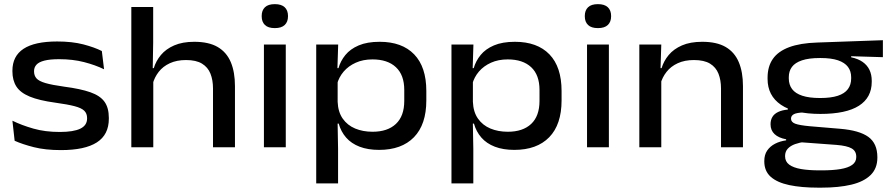

<svg xmlns="http://www.w3.org/2000/svg" viewBox="-20 -694 4188 905"><path d="M267.5 13.5Q194 13.5 139.8 -0.2Q85.5 -14 49 -30.5L38.5 -125Q82.5 -103.5 137.5 -87.8Q192.5 -72 262 -72Q326.5 -72 358.5 -87.5Q390.5 -103 390.5 -135.5V-137.5Q390.5 -159 377.2 -172Q364 -185 331.5 -193.5Q299 -202 241 -210Q164 -220.5 120 -238.8Q76 -257 57.2 -286.2Q38.5 -315.5 38.5 -358V-360.5Q38.5 -429.5 91 -464Q143.5 -498.5 249.5 -498.5Q320 -498.5 372.8 -484.8Q425.5 -471 460 -453.5L470.5 -367.5Q429.5 -387.5 376.5 -401.2Q323.5 -415 259 -415Q215 -415 189 -408.2Q163 -401.5 151.8 -389Q140.5 -376.5 140.5 -359V-357.5Q140.5 -337.5 152 -324.5Q163.5 -311.5 194.2 -302.5Q225 -293.5 282.5 -285.5Q359.5 -275.5 405.8 -259.2Q452 -243 472.5 -214.5Q493 -186 493 -138.5V-134.5Q493 -59 436.5 -22.8Q380 13.5 267.5 13.5Z M984 0V-277Q984 -316.5 972 -346.8Q960 -377 932.2 -394Q904.5 -411 857 -411Q813 -411 780.5 -396Q748 -381 728 -355.2Q708 -329.5 699.5 -297.5L681.5 -373H705Q715 -406.5 738.5 -434.8Q762 -463 801 -480Q840 -497 895.5 -497Q964 -497 1006 -472.5Q1048 -448 1067.8 -401.2Q1087.5 -354.5 1087.5 -288V0ZM599 0V-661H702V-492.5L699.5 -348L702.5 -342V0Z M1224 0V-484H1327V0ZM1275.5 -561.5Q1244 -561.5 1228.8 -576.2Q1213.5 -591 1213.5 -617V-619Q1213.5 -645 1228.8 -659.8Q1244 -674.5 1275.5 -674.5Q1306.5 -674.5 1322 -659.8Q1337.5 -645 1337.5 -619V-617Q1337.5 -591 1322 -576.2Q1306.5 -561.5 1275.5 -561.5Z M1767 12.5Q1714 12.5 1675 -2.5Q1636 -17.5 1611.5 -45.5Q1587 -73.5 1576.5 -111.5H1542L1571.5 -214Q1573.5 -166 1595.5 -134.8Q1617.5 -103.5 1654 -88.2Q1690.5 -73 1736 -73Q1807 -73 1846.2 -110Q1885.5 -147 1885.5 -218.5V-270Q1885.5 -340.5 1846.2 -377.2Q1807 -414 1735.5 -414Q1691.5 -414 1657 -398.5Q1622.5 -383 1600 -356.8Q1577.5 -330.5 1568.5 -297L1543.5 -373H1575.5Q1585 -406.5 1608 -434.8Q1631 -463 1670.8 -480Q1710.5 -497 1769.5 -497Q1875 -497 1932.2 -437.8Q1989.5 -378.5 1989.5 -265V-221Q1989.5 -107 1931.2 -47.2Q1873 12.5 1767 12.5ZM1470.5 170.5V-484H1574L1570 -357L1571.5 -321V-157L1571 -132L1573.5 8V170.5Z M2404.5 12.5Q2351.5 12.5 2312.5 -2.5Q2273.5 -17.5 2249 -45.5Q2224.5 -73.5 2214 -111.5H2179.5L2209 -214Q2211 -166 2233 -134.8Q2255 -103.5 2291.5 -88.2Q2328 -73 2373.5 -73Q2444.5 -73 2483.8 -110Q2523 -147 2523 -218.5V-270Q2523 -340.5 2483.8 -377.2Q2444.5 -414 2373 -414Q2329 -414 2294.5 -398.5Q2260 -383 2237.5 -356.8Q2215 -330.5 2206 -297L2181 -373H2213Q2222.5 -406.5 2245.5 -434.8Q2268.5 -463 2308.2 -480Q2348 -497 2407 -497Q2512.5 -497 2569.8 -437.8Q2627 -378.5 2627 -265V-221Q2627 -107 2568.8 -47.2Q2510.5 12.5 2404.5 12.5ZM2108 170.5V-484H2211.5L2207.5 -357L2209 -321V-157L2208.5 -132L2211 8V170.5Z M2747 0V-484H2850V0ZM2798.5 -561.5Q2767 -561.5 2751.8 -576.2Q2736.5 -591 2736.5 -617V-619Q2736.5 -645 2751.8 -659.8Q2767 -674.5 2798.5 -674.5Q2829.5 -674.5 2845 -659.8Q2860.5 -645 2860.5 -619V-617Q2860.5 -591 2845 -576.2Q2829.5 -561.5 2798.5 -561.5Z M3378.5 0V-277Q3378.5 -316.5 3366.5 -346.8Q3354.5 -377 3326.8 -394Q3299 -411 3251 -411Q3207 -411 3174.5 -396Q3142 -381 3121.8 -355.2Q3101.5 -329.5 3093 -297.5L3077.5 -373H3098.5Q3108.5 -406.5 3132 -434.8Q3155.5 -463 3194.5 -480Q3233.5 -497 3290 -497Q3358.5 -497 3400.5 -472.5Q3442.5 -448 3462.2 -401.2Q3482 -354.5 3482 -288V0ZM2993.5 0V-484H3097L3093 -357L3097 -347.5V0Z M3847 -157Q3724.5 -157 3661.2 -200Q3598 -243 3598 -322V-328Q3598 -380.5 3622.8 -416.2Q3647.5 -452 3699.5 -471.5Q3751.5 -491 3832 -493.5L4141.5 -504.5V-424.5L3992 -429V-424Q4025 -417 4046.2 -402Q4067.5 -387 4078.2 -364.8Q4089 -342.5 4089 -313V-308.5Q4089 -234 4028.5 -195.5Q3968 -157 3847 -157ZM3843 109H3853.5Q3905 109 3941.2 103Q3977.5 97 3996.8 83.2Q4016 69.5 4016 46.5V44.5Q4016 18 3994.2 5.5Q3972.5 -7 3922.5 -11L3746.5 -24L3777 -26Q3749.5 -22.5 3727.8 -14.8Q3706 -7 3693.2 6.8Q3680.5 20.5 3680.5 41.5V42.5Q3680.5 67.5 3700 82Q3719.5 96.5 3755.8 102.8Q3792 109 3843 109ZM3836 190.5Q3757.5 190.5 3700.5 178.5Q3643.5 166.5 3613 139.5Q3582.5 112.5 3582.5 66.5V65Q3582.5 35.5 3596.2 15.5Q3610 -4.5 3633.2 -16.5Q3656.5 -28.5 3685.5 -32.5V-37.5Q3650 -44 3631 -61.8Q3612 -79.5 3612 -108V-108.5Q3612 -128.5 3620.8 -143Q3629.5 -157.5 3647.8 -166.2Q3666 -175 3693.5 -177.5V-190.5L3811.5 -162.5L3769.5 -164Q3735.5 -163 3722 -155.8Q3708.5 -148.5 3708.5 -135V-134.5Q3708.5 -118.5 3728.2 -111Q3748 -103.5 3797 -99L3940 -87Q4030.5 -79.5 4073 -48.8Q4115.5 -18 4115.5 47V49Q4115.5 100 4083.5 131.2Q4051.5 162.5 3992.5 176.5Q3933.5 190.5 3852 190.5ZM3845.5 -232Q3896.5 -232 3928.8 -242.5Q3961 -253 3976.5 -273.8Q3992 -294.5 3992 -324V-330Q3992 -358.5 3976.8 -378.8Q3961.5 -399 3929.8 -409.8Q3898 -420.5 3848 -420.5H3844.5Q3792.5 -420.5 3760 -409.5Q3727.5 -398.5 3712.8 -378.5Q3698 -358.5 3698 -330V-324.5Q3698 -295 3713.5 -274.2Q3729 -253.5 3761.5 -242.8Q3794 -232 3845.5 -232Z"/></svg>

Font: Anek Gurmukhi Medium SemiExpanded
Style: Regular
Weight: 500
Width: 6
Version: Version 1.003